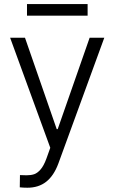

<svg xmlns="http://www.w3.org/2000/svg" viewBox="-20 -714 557 934"><path d="M76.2 197.3 77.1 137.7 109.4 138.7Q130.4 138.7 146 133.5Q161.6 128.4 177.2 110.6Q192.9 92.8 206.1 56.6L224.6 4.9L29.3 -530.3H101.6L255.9 -85.9H260.7L416 -530.3H487.3L263.7 82Q241.7 141.1 204.6 170.2Q167.5 199.2 113.3 199.2Q93.8 199.2 76.2 197.3ZM406.2 -637.7H111.3V-694.3H406.2Z"/></svg>

Font: Pretendard Std Light
Style: Regular
Weight: 300
Designer: Base glyphs from Inter by Rasmus Andersson; Hangeul glyphs from Noto Sans CJK(Source Han Sans) by Jang Soo-young and Kan
Foundry: Kil Hyung-jin
Version: Version 1.309